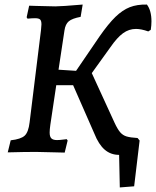

<svg xmlns="http://www.w3.org/2000/svg" viewBox="-20 -667 685 843"><path d="M645 -573Q645 -556 642 -536L631 -529Q600 -540 577 -540Q546 -540 520 -521Q494 -502 465 -460L383 -346L483 -128Q496 -100 507.5 -86.5Q519 -73 535.5 -68Q552 -63 584 -61L593 -50L569 151L506 156L503 13Q466 13 439.5 -10Q413 -33 394 -81L301 -293H227L201 -119Q198 -98 198 -85Q198 -67 205.5 -59.5Q213 -52 230 -52Q242 -52 256 -54Q270 -56 273 -56L277 -50L264 3L225 2L138 0Q88 0 14 2L27 -51Q72 -56 88.5 -71.5Q105 -87 110 -130L160 -535Q162 -555 162 -560Q162 -576 156 -581.5Q150 -587 134 -587Q119 -587 101 -585L97 -591L108 -642L138 -641L223 -639Q249 -639 343 -647L334 -593Q297 -586 282 -573.5Q267 -561 263 -533L237 -361L314 -356L417 -507Q456 -563 487 -593Q518 -623 550 -635.5Q582 -648 625 -647Q645 -621 645 -573Z"/></svg>

Font: Alegreya Medium
Style: Italic
Weight: 500
Italic angle: -7°
Designer: Juan Pablo del Peral
Foundry: Huerta Tipografica
Version: Version 2.008; ttfautohint (v1.8)